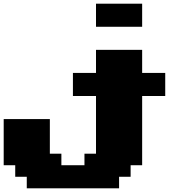

<svg xmlns="http://www.w3.org/2000/svg" viewBox="-20 -895 1040 1040"><path d="M125 125H625V62.5H687.5V0H750V-375H875V-500H750V-625H500V-500H375V-375H500V-62.5H437.5V0H312.5V-62.5H250V-250H0V0H62.5V62.5H125ZM500 -750H750V-875H500Z"/></svg>

Font: Faithful 32x
Style: Bold
Weight: 400
Foundry: Faithful Resource Pack
Version: Version 1.0; January 27, 2023